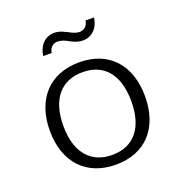

<svg xmlns="http://www.w3.org/2000/svg" viewBox="-127 -800 873 921"><g transform="rotate(-20 310.0 -339.0)"><path d="M136 -250C136 -388 202 -461 310 -461C419 -461 483 -387 483 -250C483 -112 418 -39 310 -39C202 -39 136 -112 136 -250ZM67 -250C67 -89 160 11 311 11C462 11 553 -89 553 -250C553 -411 462 -511 311 -511C160 -511 67 -411 67 -250ZM409 -689C405 -662 387 -647 364 -647C346 -647 326 -656 306 -668V-667C283 -680 264 -685 247 -685C203 -685 167 -653 160 -598H203C207 -625 225 -640 248 -640C266 -640 286 -632 306 -620C330 -607 349 -603 366 -603C409 -603 445 -634 452 -689Z"/></g></svg>

Font: Perun Light
Style: Regular
Weight: 300
Foundry: Copyright (c) Stefan Peev, Context Ltd, 2016
Version: Version 1.089